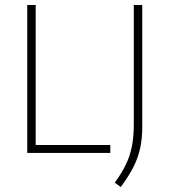

<svg xmlns="http://www.w3.org/2000/svg" viewBox="-20 -615 682 772"><path d="M89.5 0V-595H123.5V-32H423.5V0ZM465.5 137 441.5 119.5Q468.5 82.5 485.5 47.8Q502.5 13 510.2 -26Q518 -65 518 -115V-595H552V-104.5Q552 -56 543 -16.5Q534 23 514.8 59.8Q495.5 96.5 465.5 137Z"/></svg>

Font: Encode Sans SC SemiCondensed Thin
Style: Regular
Weight: 250
Width: 4
Designer: Multiple Designers
Foundry: Impallari Type
Version: Version 3.002